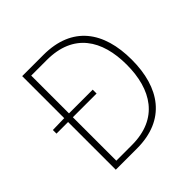

<svg xmlns="http://www.w3.org/2000/svg" viewBox="-185 -889 1053 1053"><g transform="rotate(-45 341.5 -363.0)"><path d="M132 0H296C520 0 621 -149 621 -365C621 -582 520 -726 296 -726H132V-400L42 -398V-370H132ZM169 -33V-370H353V-400H169V-693H290C496 -693 582 -557 582 -365C582 -174 496 -33 290 -33Z"/></g></svg>

Font: Noto Sans CJK SC Thin
Style: Regular
Weight: 100
Designer: Ryoko NISHIZUKA 西塚涼子 (kana, bopomofo & ideographs); Paul D. Hunt (Latin, Greek & Cyrillic); Sandoll Communications 산돌커뮤니
Foundry: Adobe
Version: Version 2.004;hotconv 1.0.118;makeotfexe 2.5.65603